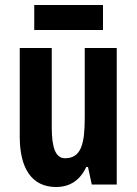

<svg xmlns="http://www.w3.org/2000/svg" viewBox="-20 -738 548 768"><path d="M392 -718H117V-618H392ZM447 -546H319V-268C319 -163 305 -105 240 -105C203 -105 187 -146 187 -228V-546H59V-191C59 -65 107 10 204 10C260 10 300 -17 325 -70H332L347 0H447Z"/></svg>

Font: Noto Sans Malayalam ExtraCondensed
Style: Bold
Weight: 700
Width: 2
Designer: Jelle Bosma - Monotype Design Team
Foundry: Monotype Imaging Inc.
Version: Version 2.104